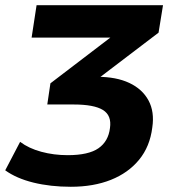

<svg xmlns="http://www.w3.org/2000/svg" viewBox="-51 -523 682 735"><path d="M220 192Q142 192 77 176Q12 160 -31 129L26 20Q59 45 107 58Q155 71 208 71Q288 71 326 44.5Q364 18 370 -33Q377 -81 343 -102Q309 -123 231 -123H130L142 -204L425 -420L410 -379H70L89 -503H573L556 -398L301 -204L264 -229H321Q394 -229 444 -205.5Q494 -182 517.5 -138.5Q541 -95 532 -35Q523 38 481.5 88.5Q440 139 373.5 165.5Q307 192 220 192Z"/></svg>

Font: Nunito Sans 7pt ExtraBold
Style: Italic
Weight: 800
Italic angle: -9°
Designer: Vernon Adams
Foundry: Vernon Adams
Version: Version 3.101;gftools[0.9.27]